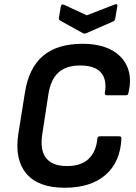

<svg xmlns="http://www.w3.org/2000/svg" viewBox="-20 -872 641 903"><path d="M284 11Q160 11 104 -55.5Q48 -122 66 -241L97 -435Q115 -552 182 -609Q249 -666 368 -666Q448 -666 502 -638Q556 -610 578.5 -558Q601 -506 584 -435Q583 -424 573 -424H482Q472 -424 473 -435Q484 -496 455.5 -530Q427 -564 357 -564Q292 -564 255.5 -531.5Q219 -499 208 -431L179 -242Q167 -167 196.5 -129Q226 -91 295 -91Q361 -91 396.5 -124.5Q432 -158 438 -220Q439 -231 450 -231H540Q552 -231 551 -220Q546 -110 476.5 -49.5Q407 11 284 11ZM520 -851Q526 -853 529.5 -851.5Q533 -850 532 -844L522 -785Q520 -774 512 -771L386 -716Q378 -712 370 -716L265 -774Q255 -779 257 -789L266 -841Q268 -854 280 -850L388 -800Z"/></svg>

Font: Sofia Sans Semi Condensed
Style: Bold Italic
Weight: 700
Italic angle: -9°
Version: Version 4.100